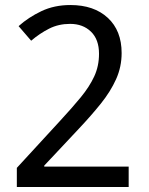

<svg xmlns="http://www.w3.org/2000/svg" viewBox="-20 -744 591 764"><path d="M47 -76 218 -262Q267 -315 301.5 -357Q336 -399 355 -440Q374 -481 374 -530Q374 -587 342 -618Q310 -649 259 -649Q213 -649 175.5 -630Q138 -611 104 -582L54 -640Q93 -675 144.5 -699.5Q196 -724 260 -724Q354 -724 409 -673Q464 -622 464 -533Q464 -478 442 -429Q420 -380 381.5 -332Q343 -284 293 -231L156 -85V-81H492V0H47Z"/></svg>

Font: Noto Sans Bengali UI
Style: Regular
Weight: 400
Designer: Jelle Bosma - Monotype Design Team
Foundry: Monotype Imaging Inc.
Version: Version 2.003; ttfautohint (v1.8.4.7-5d5b)